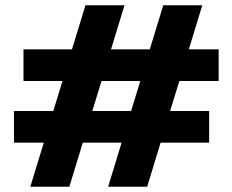

<svg xmlns="http://www.w3.org/2000/svg" viewBox="-20 -708 881 728"><path d="M95 0 146 -167H33V-287H182L217 -401H69V-521H253L304 -688H452L401 -521H548L599 -688H747L696 -521H809V-401H660L625 -287H773V-167H589L538 0H390L441 -167H294L243 0ZM330 -287H477L512 -401H365Z"/></svg>

Font: Special Gothic Expanded One
Style: Regular
Weight: 400
Designer: Alistair McCready
Foundry: Monolith
Version: Version 1.010; ttfautohint (v1.8.4.7-5d5b)